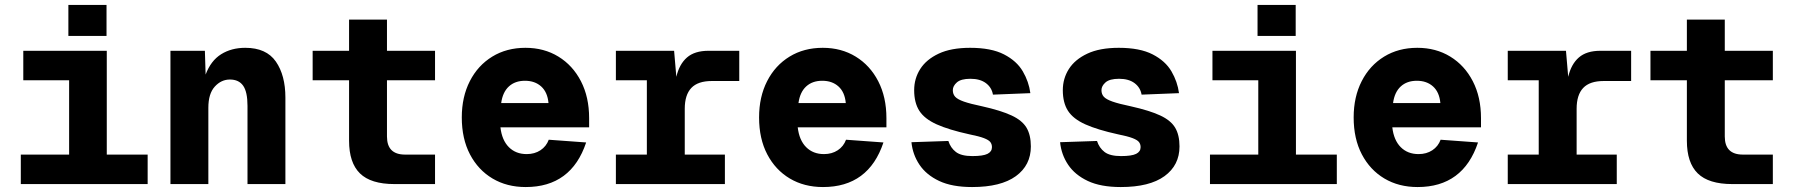

<svg xmlns="http://www.w3.org/2000/svg" viewBox="-20 -743 7240 775"><path d="M64 0V-119H259V-419H74V-538H411V-119H576V0ZM256 -598V-723H410V-598Z M668 0V-538H807L810 -442Q831 -498 872.5 -524Q914 -550 970 -550Q1055 -550 1093.5 -494.5Q1132 -439 1132 -349V0H979V-316Q979 -372 961.5 -397Q944 -422 908 -422Q873 -422 847 -393.5Q821 -365 821 -308V0Z M1572 0Q1477 0 1433 -43Q1389 -86 1389 -175V-419H1242V-538H1389V-664H1542V-538H1736V-419H1542V-192Q1542 -119 1615 -119H1736V0Z M2102 12Q2026 12 1968 -22.5Q1910 -57 1877 -120Q1844 -183 1844 -269Q1844 -352 1876.5 -415.5Q1909 -479 1967 -514.5Q2025 -550 2101 -550Q2176 -550 2234 -514.5Q2292 -479 2325 -415Q2358 -351 2358 -266V-229H2000Q2006 -177 2034 -149Q2062 -121 2106 -121Q2138 -121 2161.5 -136.5Q2185 -152 2195 -179L2346 -168Q2286 12 2102 12ZM2003 -327H2194Q2190 -371 2164.5 -394Q2139 -417 2099 -417Q2059 -417 2034 -394Q2009 -371 2003 -327Z M2466 0V-119H2591V-419H2466V-538H2701L2710 -433Q2722 -484 2753 -511Q2784 -538 2840 -538H2964V-416H2853Q2797 -416 2770.5 -388Q2744 -360 2744 -304V-119H2906V0Z M3302 12Q3226 12 3168 -22.5Q3110 -57 3077 -120Q3044 -183 3044 -269Q3044 -352 3076.5 -415.5Q3109 -479 3167 -514.5Q3225 -550 3301 -550Q3376 -550 3434 -514.5Q3492 -479 3525 -415Q3558 -351 3558 -266V-229H3200Q3206 -177 3234 -149Q3262 -121 3306 -121Q3338 -121 3361.5 -136.5Q3385 -152 3395 -179L3546 -168Q3486 12 3302 12ZM3203 -327H3394Q3390 -371 3364.5 -394Q3339 -417 3299 -417Q3259 -417 3234 -394Q3209 -371 3203 -327Z M3904 12Q3823 12 3771 -12.5Q3719 -37 3691.5 -78Q3664 -119 3659 -169L3808 -174Q3817 -146 3838.5 -129.5Q3860 -113 3905 -113Q3948 -113 3966 -122Q3984 -131 3984 -149Q3984 -161 3977.5 -169.5Q3971 -178 3951.5 -185.5Q3932 -193 3892 -201Q3810 -219 3761 -241Q3712 -263 3691 -295.5Q3670 -328 3670 -379Q3670 -426 3694.5 -464.5Q3719 -503 3769 -526.5Q3819 -550 3896 -550Q3981 -550 4032.5 -523.5Q4084 -497 4108.5 -455Q4133 -413 4139 -367L3988 -361Q3983 -390 3959.5 -407.5Q3936 -425 3897 -425Q3859 -425 3842.5 -410.5Q3826 -396 3826 -379Q3826 -363 3835.5 -352.5Q3845 -342 3870.5 -333Q3896 -324 3944 -314Q4020 -297 4063 -277Q4106 -257 4123.5 -227.5Q4141 -198 4141 -152Q4141 -76 4080.5 -32Q4020 12 3904 12Z M4504 12Q4423 12 4371 -12.5Q4319 -37 4291.5 -78Q4264 -119 4259 -169L4408 -174Q4417 -146 4438.5 -129.5Q4460 -113 4505 -113Q4548 -113 4566 -122Q4584 -131 4584 -149Q4584 -161 4577.5 -169.5Q4571 -178 4551.5 -185.5Q4532 -193 4492 -201Q4410 -219 4361 -241Q4312 -263 4291 -295.5Q4270 -328 4270 -379Q4270 -426 4294.5 -464.5Q4319 -503 4369 -526.5Q4419 -550 4496 -550Q4581 -550 4632.5 -523.5Q4684 -497 4708.5 -455Q4733 -413 4739 -367L4588 -361Q4583 -390 4559.5 -407.5Q4536 -425 4497 -425Q4459 -425 4442.5 -410.5Q4426 -396 4426 -379Q4426 -363 4435.5 -352.5Q4445 -342 4470.5 -333Q4496 -324 4544 -314Q4620 -297 4663 -277Q4706 -257 4723.5 -227.5Q4741 -198 4741 -152Q4741 -76 4680.5 -32Q4620 12 4504 12Z M4864 0V-119H5059V-419H4874V-538H5211V-119H5376V0ZM5056 -598V-723H5210V-598Z M5702 12Q5626 12 5568 -22.5Q5510 -57 5477 -120Q5444 -183 5444 -269Q5444 -352 5476.5 -415.5Q5509 -479 5567 -514.5Q5625 -550 5701 -550Q5776 -550 5834 -514.5Q5892 -479 5925 -415Q5958 -351 5958 -266V-229H5600Q5606 -177 5634 -149Q5662 -121 5706 -121Q5738 -121 5761.5 -136.5Q5785 -152 5795 -179L5946 -168Q5886 12 5702 12ZM5603 -327H5794Q5790 -371 5764.5 -394Q5739 -417 5699 -417Q5659 -417 5634 -394Q5609 -371 5603 -327Z M6066 0V-119H6191V-419H6066V-538H6301L6310 -433Q6322 -484 6353 -511Q6384 -538 6440 -538H6564V-416H6453Q6397 -416 6370.5 -388Q6344 -360 6344 -304V-119H6506V0Z M6972 0Q6877 0 6833 -43Q6789 -86 6789 -175V-419H6642V-538H6789V-664H6942V-538H7136V-419H6942V-192Q6942 -119 7015 -119H7136V0Z"/></svg>

Font: Geist Mono ExtraBold
Style: Regular
Weight: 800
Monospace: yes
Designer: Basement.studio, Andrés Briganti, Mateo Zaragoza
Foundry: Basement.studio, Vercel, Andrés Briganti, Guido Ferreyra, Mateo Zaragoza
Version: Version 1.500; ttfautohint (v1.8.4.7-5d5b)